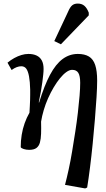

<svg xmlns="http://www.w3.org/2000/svg" viewBox="-20 -825 593 1075"><path d="M457 230 344 210Q354 172 364.5 124Q375 76 384 21.5Q393 -33 401.5 -87.5Q410 -142 416 -194Q422 -246 425.5 -288.5Q429 -331 429 -361Q429 -400 418.5 -417Q408 -434 384 -434Q369 -434 351.5 -421.5Q334 -409 316 -387Q298 -365 281 -336.5Q264 -308 249.5 -275.5Q235 -243 225 -209Q215 -175 210 -144Q211 -106 210 -76.5Q209 -47 203.5 -27Q198 -7 184 3.5Q170 14 143 14Q127 14 113 9.5Q99 5 96 -1Q96 -36 101.5 -70Q107 -104 118 -135Q129 -166 145 -194Q146 -213 147 -231Q148 -249 148.5 -264.5Q149 -280 149 -294.5Q149 -309 149 -323Q148 -368 142.5 -397.5Q137 -427 127 -440.5Q117 -454 99 -454Q87 -454 73.5 -449Q60 -444 45 -433L22 -474Q40 -489 60 -500Q80 -511 100 -517Q120 -523 139 -523Q166 -523 185 -514Q204 -505 214 -486.5Q224 -468 224 -439Q224 -425 222 -406.5Q220 -388 217 -364.5Q214 -341 209 -313Q204 -285 197 -252L199 -251Q228 -346 260 -406Q292 -466 330.5 -494.5Q369 -523 416 -523Q454 -523 478 -508.5Q502 -494 513 -461Q524 -428 524 -373Q524 -337 520.5 -281Q517 -225 511.5 -158Q506 -91 499 -21Q492 49 484 112.5Q476 176 468 225ZM321 -577 284 -595 361 -759Q372 -785 384 -795Q396 -805 415 -805Q438 -805 452.5 -792.5Q467 -780 477 -754V-739Z"/></svg>

Font: Literata Medium
Style: Italic
Weight: 500
Italic angle: -2°
Designer: Latin by Veronika Burian and Jose Scaglione. Greek by Irene Vlachou. Cyrillic by Vera Evstafieva
Foundry: TypeTogether
Version: Version 3.103;gftools[0.9.29]